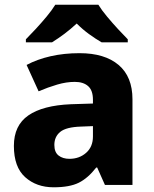

<svg xmlns="http://www.w3.org/2000/svg" viewBox="-20 -786 653 816"><path d="M318 -560Q425 -560 484 -510Q543 -460 543 -364V0H426L393 -74H389Q354 -29 315 -9.5Q276 10 208 10Q135 10 87 -33Q39 -76 39 -166Q39 -253 100.5 -295.5Q162 -338 281 -343L375 -346V-362Q375 -402 354.5 -420Q334 -438 298 -438Q262 -438 223 -426.5Q184 -415 144 -398L93 -510Q138 -534 195 -547Q252 -560 318 -560ZM324 -248Q261 -246 236 -225.5Q211 -205 211 -170Q211 -139 229 -125Q247 -111 275 -111Q317 -111 346 -136.5Q375 -162 375 -206V-250ZM398 -766Q412 -743 435 -715.5Q458 -688 481.5 -662.5Q505 -637 523 -619V-606H412Q386 -621 358.5 -641Q331 -661 306 -686Q279 -661 253.5 -642Q228 -623 201 -606H90V-619Q109 -638 132.5 -663.5Q156 -689 178.5 -716Q201 -743 215 -766Z"/></svg>

Font: Noto Sans Myanmar ExtraBold
Style: Regular
Weight: 800
Designer: Monotype Design Team
Foundry: Monotype Imaging Inc.
Version: Version 2.107; ttfautohint (v1.8.4.7-5d5b)